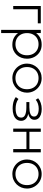

<svg xmlns="http://www.w3.org/2000/svg" viewBox="1278 -1814 746 3342"><g transform="rotate(90 1651.0 -143.0)"><path d="M85 0V-480H386V-428H141V0Z M500 210V-480H556V-399Q587.5 -440.5 635 -467.8Q682.5 -495 759 -495Q831.5 -495 886.2 -460.2Q941 -425.5 971.5 -367.5Q1002 -309.5 1002 -240Q1002 -188 984.5 -141.8Q967 -95.5 934.8 -60.2Q902.5 -25 858 -5Q813.5 15 759 15Q688 15 637.8 -12.5Q587.5 -40 556 -84V210ZM749 -39Q805.5 -39 849 -63.8Q892.5 -88.5 917.2 -133.5Q942 -178.5 942 -240Q942 -301.5 917.2 -346.8Q892.5 -392 849 -416.5Q805.5 -441 749 -441Q692.5 -441 649 -416.5Q605.5 -392 580.8 -346.8Q556 -301.5 556 -240Q556 -178.5 580.8 -133.5Q605.5 -88.5 649 -63.8Q692.5 -39 749 -39Z M1340 15Q1267.5 15 1210.2 -19.8Q1153 -54.5 1120 -112.5Q1087 -170.5 1087 -240Q1087 -292 1106 -338.2Q1125 -384.5 1159.2 -419.8Q1193.5 -455 1239.5 -475Q1285.5 -495 1340 -495Q1412.5 -495 1469.8 -460.2Q1527 -425.5 1560 -367.5Q1593 -309.5 1593 -240Q1593 -188 1574 -141.8Q1555 -95.5 1521 -60.2Q1487 -25 1440.8 -5Q1394.5 15 1340 15ZM1340 -39Q1396.5 -39 1440 -63.8Q1483.5 -88.5 1508.2 -133.5Q1533 -178.5 1533 -240Q1533 -301.5 1508.2 -346.8Q1483.5 -392 1440 -416.5Q1396.5 -441 1340 -441Q1283.5 -441 1240 -416.5Q1196.5 -392 1171.8 -346.8Q1147 -301.5 1147 -240Q1147 -178.5 1171.8 -133.5Q1196.5 -88.5 1240 -63.8Q1283.5 -39 1340 -39Z M1870 10Q1830.5 10 1794.8 4.5Q1759 -1 1727.5 -13Q1696 -25 1670 -45L1703 -91Q1737.5 -64 1781.2 -53Q1825 -42 1869 -42Q1941 -42 1984 -64.5Q2027 -87 2027 -140Q2027 -186 1980 -207.5Q1933 -229 1846 -229H1757V-281H1845Q1920 -281 1964.5 -299.8Q2009 -318.5 2009 -364Q2009 -390 1992 -407.8Q1975 -425.5 1944.2 -434.8Q1913.5 -444 1873 -444Q1829 -444 1788.5 -431.2Q1748 -418.5 1717 -392L1690 -434Q1721.5 -462 1771.8 -479Q1822 -496 1876 -496Q1933 -496 1975.5 -481Q2018 -466 2041.5 -437.8Q2065 -409.5 2065 -369Q2065 -328 2038.2 -301Q2011.5 -274 1961 -261Q2020.5 -250 2051.8 -217.8Q2083 -185.5 2083 -139Q2083 -90.5 2056 -57.2Q2029 -24 1981 -7Q1933 10 1870 10Z M2218 0V-480H2274V-282H2575V-480H2631V0H2575V-230H2274V0Z M3009 15Q2936.5 15 2879.2 -19.8Q2822 -54.5 2789 -112.5Q2756 -170.5 2756 -240Q2756 -292 2775 -338.2Q2794 -384.5 2828.2 -419.8Q2862.5 -455 2908.5 -475Q2954.5 -495 3009 -495Q3081.5 -495 3138.8 -460.2Q3196 -425.5 3229 -367.5Q3262 -309.5 3262 -240Q3262 -188 3243 -141.8Q3224 -95.5 3190 -60.2Q3156 -25 3109.8 -5Q3063.5 15 3009 15ZM3009 -39Q3065.5 -39 3109 -63.8Q3152.5 -88.5 3177.2 -133.5Q3202 -178.5 3202 -240Q3202 -301.5 3177.2 -346.8Q3152.5 -392 3109 -416.5Q3065.5 -441 3009 -441Q2952.5 -441 2909 -416.5Q2865.5 -392 2840.8 -346.8Q2816 -301.5 2816 -240Q2816 -178.5 2840.8 -133.5Q2865.5 -88.5 2909 -63.8Q2952.5 -39 3009 -39Z"/></g></svg>

Font: Geologica Cursive Thin
Style: Regular
Weight: 250
Designer: Sindre Bremnes, Frode Helland
Foundry: Monokrom Skriftforlag AS
Version: Version 1.010;gftools[0.9.28]